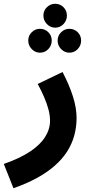

<svg xmlns="http://www.w3.org/2000/svg" viewBox="-55 -763 484 1013"><path d="M16 230 -35 102Q51 72 104.5 36Q158 0 183.5 -41Q209 -82 209 -126Q209 -154 201 -184.5Q193 -215 178.5 -249Q164 -283 144 -320L275 -383Q310 -316 329.5 -255Q349 -194 349 -141Q349 -92 336.5 -47Q324 -2 298.5 37.5Q273 77 233 112Q193 147 139 176.5Q85 206 16 230ZM236 -617Q211 -617 192.5 -636Q174 -655 174 -681Q174 -707 192.5 -725Q211 -743 236 -743Q262 -743 280 -725Q298 -707 298 -681Q298 -655 280 -636Q262 -617 236 -617ZM156 -485Q131 -485 112.5 -504Q94 -523 94 -549Q94 -575 112.5 -593Q131 -611 156 -611Q182 -611 200 -593Q218 -575 218 -549Q218 -523 200 -504Q182 -485 156 -485ZM311 -485Q286 -485 267.5 -504Q249 -523 249 -549Q249 -575 267.5 -593Q286 -611 311 -611Q337 -611 355 -593Q373 -575 373 -549Q373 -523 355 -504Q337 -485 311 -485Z"/></svg>

Font: Farlight84_Sys_V01
Style: Bold
Weight: 700
Designer: Monotype Design Team, Nadine Chahine and Nizar Qandah
Foundry: Monotype Imaging Inc.
Version: Version 2.004;October 31, 2024;FontCreator 14.0.0.2814 64-bi